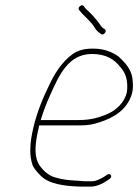

<svg xmlns="http://www.w3.org/2000/svg" viewBox="-20 -710 515 715"><path d="M370.8 -601C362.7 -605.6 358.9 -608.5 353.4 -617C343.1 -632.5 339.6 -635.4 326.7 -650.5C315.5 -663.6 307.3 -669 297 -680L291.8 -688C284.6 -695.8 267 -682.6 274.4 -673C292.3 -649.7 320.2 -630.1 334.4 -604C341.7 -593.3 347.7 -589.5 356.6 -583C365.8 -576.3 379.8 -594.4 370.8 -601ZM131.7 -263C142.3 -298 153.5 -326.2 167.5 -357.5C200.1 -430.4 234.9 -509 322.5 -509C375.5 -509 406.6 -488.1 427.4 -461C448.4 -438.9 457.7 -408.8 452.7 -367C443.7 -328 412.6 -300.1 383.3 -287C350.5 -272.3 318.6 -263 273.7 -263ZM126.1 -243H269.1C294.1 -243 310.2 -243.6 331.5 -249C385 -263.3 439.1 -288.1 463.7 -341C477.8 -370.3 475.8 -392.3 473.3 -417C468.9 -453.2 444.9 -477.2 422.2 -499C399.6 -515.5 368.5 -529 327.1 -529C302.7 -529 284.1 -526.4 264.4 -517C224.5 -496 190.2 -449 168 -403C142.2 -350.4 118.5 -296.8 103.7 -232.5C90.1 -173.5 88.8 -130.6 101.7 -94C108.4 -78.5 134.5 -49.4 150.5 -41C182.6 -21.3 239.2 -15 294.5 -15H316.5C339.9 -15 361.2 -25.6 378.5 -37L388.2 -44C400.7 -52 391.4 -68.3 378.6 -59C370.8 -54 361.3 -47.2 353.2 -44C342.2 -39.1 335.3 -35 321.1 -35H299.1C291.7 -35 282.2 -35.7 270.5 -37C236.2 -38.7 212.5 -41 186.3 -49C158.7 -55.7 131.7 -82.7 121.2 -105C106.8 -135.8 111.4 -179.4 123.6 -232Z"/></svg>

Font: HoneyBee
Style: UltLitIt
Weight: 100
Foundry: Cannot Into Space Fonts
Version: Version 0.89